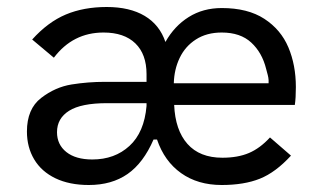

<svg xmlns="http://www.w3.org/2000/svg" viewBox="-20 -521 926 549"><path d="M57 -145Q57 -209.5 97.5 -240.8Q138 -272 184.8 -279.5Q231.5 -287 280 -287H399V-309Q399 -366 367 -397Q335 -428 276 -428Q188.5 -428 134 -356L72 -408Q117 -458 168.2 -479.5Q219.5 -501 285 -501Q351 -501 393.8 -475.5Q436.5 -450 453 -401Q478.5 -446.5 519.5 -472.2Q560.5 -498 614 -498Q688.5 -498 735.8 -467.2Q783 -436.5 804.5 -385.8Q826 -335 826 -272Q826 -240.5 823 -221H478Q481 -149 516 -109.5Q551 -70 616 -70Q660 -70 691.8 -83.5Q723.5 -97 752 -128L812 -76Q768 -28 723 -10Q678 8 614 8Q545.5 8 497.8 -26Q450 -60 429 -122H419Q390 -55 344.8 -23.5Q299.5 8 234 8Q178.5 8 138.5 -11.2Q98.5 -30.5 77.8 -65.2Q57 -100 57 -145ZM244 -65Q308 -65 350.2 -103.8Q392.5 -142.5 399 -218V-226H286Q212 -226 177.5 -204.2Q143 -182.5 143 -143Q143 -107.5 169.8 -86.2Q196.5 -65 244 -65ZM748 -283Q748.5 -292.5 747.2 -299.2Q746 -306 743.5 -314.5L741 -324Q729.5 -370.5 698.5 -399.2Q667.5 -428 614 -428Q571 -428 540.2 -408.2Q509.5 -388.5 493.8 -355.5Q478 -322.5 477 -283Z"/></svg>

Font: HK Grotesk
Style: Regular
Weight: 400
Designer: Alfredo Marco Pradil
Foundry: Hanken Design Co.
Version: Version 3.001